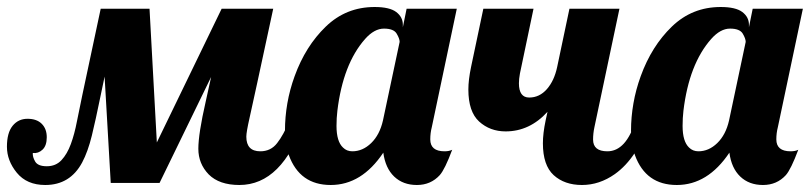

<svg xmlns="http://www.w3.org/2000/svg" viewBox="-58 -525 2324 551"><path d="M814.9 -179.2Q752 5.9 628.9 5.9Q571.3 5.9 541 -24.4Q511.2 -55.2 511.2 -98.1Q511.2 -141.1 532.2 -232.9L547.9 -304.2L399.9 0H259.8L242.2 -305.2L229 -242.2Q216.8 -182.1 205.6 -136Q194.3 -89.8 177.7 -58.6Q143.1 5.9 71.8 5.9Q19 5.9 -9.8 -29.3Q-38.1 -64 -38.1 -104Q-38.1 -144 -21.7 -164.1Q-5.4 -184.1 21 -184.1Q47.4 -184.1 61.8 -169.7Q76.2 -155.3 76.2 -131.1Q76.2 -106.9 64 -95.5Q51.8 -84 36.1 -85.9Q35.2 -74.7 43 -61.3Q50.8 -47.9 76.4 -47.9Q102.1 -47.9 118.4 -65.4Q134.8 -83 145.3 -111.6Q155.8 -140.1 162.8 -176.8Q169.9 -213.4 178.2 -252L231 -500H371.1L392.1 -116.2L578.1 -500H726.1Q668 -229.5 658.4 -187.7Q648.9 -146 648.9 -132.8Q648.9 -90.8 689 -90.8Q719.2 -90.8 737.3 -114.3Q755.4 -137.2 772.9 -179.2Z M1042 -86.9Q980 5.9 891.1 5.9Q802.2 5.9 771 -79.6Q759.8 -110.4 759.8 -149.7Q759.8 -189 766.6 -228.3Q773.4 -267.6 787.6 -306.6Q818.8 -392.6 877 -448.7Q935.1 -504.9 1017.1 -504.9Q1060.1 -504.9 1079.1 -490.5Q1098.1 -476.1 1098.1 -454.1V-446.8L1108.9 -500H1252.9L1181.2 -160.2Q1176.8 -143.1 1176.8 -125Q1176.8 -90.8 1217.8 -90.8Q1231 -90.8 1239.7 -95.2Q1218.8 -39.1 1204.1 -22.5Q1178.2 5.9 1138.4 5.9Q1098.6 5.9 1073.2 -18.3Q1047.9 -42.5 1042 -86.9ZM1685.1 -90.8Q1738.8 -90.8 1766.1 -179.2H1808.1Q1771 -71.3 1706.5 -25.4Q1662.1 5.9 1612.1 5.9Q1562 5.9 1530.8 -22.5Q1500 -50.8 1500 -113.8Q1500 -142.1 1507.8 -179.2L1513.2 -204.1Q1461.9 -147.9 1393.1 -147.9Q1348.1 -147.9 1316.9 -176.3Q1286.1 -204.6 1286.1 -268.1Q1286.1 -295.9 1293.9 -333L1329.1 -500H1473.1L1434.1 -314Q1431.2 -298.3 1431.2 -286.1Q1431.2 -245.1 1460.7 -245.1Q1490.2 -245.1 1511.5 -269.3Q1532.7 -293.5 1541 -333L1576.2 -500H1719.7L1647.9 -160.2Q1644 -142.1 1644 -124.5Q1644 -90.8 1685.1 -90.8ZM1088.9 -404.8Q1088.9 -414.1 1080.3 -428.5Q1071.8 -442.9 1043.9 -442.9Q1016.1 -442.9 989.7 -413.1Q926.3 -341.3 910.2 -207Q907.7 -186.5 907.7 -163.6Q907.7 -119.1 926.3 -101.6Q937 -90.8 953.1 -90.8Q982.9 -90.8 1007.3 -114.5Q1031.7 -138.2 1041 -179.2Z M2035.2 -86.9Q1973.1 5.9 1884.3 5.9Q1795.4 5.9 1764.2 -79.6Q1752.9 -110.4 1752.9 -149.7Q1752.9 -189 1759.8 -228.3Q1766.6 -267.6 1780.8 -306.6Q1812 -392.6 1870.1 -448.7Q1928.2 -504.9 2010.3 -504.9Q2053.2 -504.9 2072.3 -490.5Q2091.3 -476.1 2091.3 -454.1V-446.8L2102.1 -500H2246.1L2174.3 -160.2Q2169.9 -143.1 2169.9 -125Q2169.9 -90.8 2210.9 -90.8Q2224.1 -90.8 2232.9 -95.2Q2211.9 -39.1 2197.3 -22.5Q2171.4 5.9 2131.6 5.9Q2091.8 5.9 2066.4 -18.3Q2041 -42.5 2035.2 -86.9ZM2082 -404.8Q2082 -414.1 2073.5 -428.5Q2064.9 -442.9 2037.1 -442.9Q2009.3 -442.9 1982.9 -413.1Q1919.4 -341.3 1903.3 -207Q1900.9 -186.5 1900.9 -163.6Q1900.9 -119.1 1919.4 -101.6Q1930.2 -90.8 1946.3 -90.8Q1976.1 -90.8 2000.5 -114.5Q2024.9 -138.2 2034.2 -179.2Z"/></svg>

Font: UVF Lobster12
Style: Regular
Weight: 400
Designer: Pablo Impallari
Foundry: Pablo Impallari. www.impallari.com
Version: Version 1.004